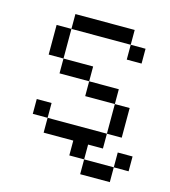

<svg xmlns="http://www.w3.org/2000/svg" viewBox="-97 -579 694 782"><g transform="rotate(15 250.0 -187.5)"><path d="M375 -437.5H125V-500H375ZM62.5 -125H125V-62.5H62.5ZM62.5 -437.5H125V-312.5H62.5ZM125 -62.5H375V0H312.5V62.5H250V0H125ZM125 -312.5H250V-250H125ZM250 -250H375V-187.5H250ZM312.5 62.5H437.5V125H312.5ZM375 -187.5H437.5V-62.5H375ZM375 -437.5H437.5V-375H375ZM437.5 0H500V62.5H437.5Z"/></g></svg>

Font: ChillBitmapSE 16px
Style: Regular
Weight: 400
Designer: Designed by Warren2060
Foundry: ChillType
Version: Version 1.000